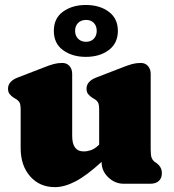

<svg xmlns="http://www.w3.org/2000/svg" viewBox="-20 -756 715 790"><path d="M65 -146V-305Q65 -327.5 59.5 -335.8Q54 -344 45 -349L38 -353Q27 -360 20 -368.5Q13 -377 13 -391Q13 -421.5 53 -437L159 -478Q184.5 -488 201 -492.5Q217.5 -497 236 -497Q255 -497 266 -484.2Q277 -471.5 277 -452V-197Q277 -133 324 -133Q339 -133 353.8 -138Q368.5 -143 384 -157L388 -161V-305Q388 -327.5 382.5 -335.8Q377 -344 368 -349L361 -353Q350 -360 343 -368.5Q336 -377 336 -391Q336 -421.5 376 -437L482 -478Q507.5 -488 524 -492.5Q540.5 -497 559 -497Q578 -497 589 -484.2Q600 -471.5 600 -452V-142Q600 -116.5 603.8 -107Q607.5 -97.5 614 -92L621 -87Q633 -79 639.5 -68.5Q646 -58 646 -43Q646 -23 633.5 -11.5Q621 0 599 0H489Q453 0 425.5 -26.2Q398 -52.5 398 -90Q336.5 -33.5 290.8 -9.8Q245 14 206 14Q143 14 104 -30.5Q65 -75 65 -146ZM333 -522Q277.5 -522 239.5 -549.5Q201.5 -577 201.5 -629Q201.5 -681 239.5 -708.2Q277.5 -735.5 333 -735.5Q390.5 -735.5 427.8 -707.5Q465 -679.5 465 -629Q465 -578.5 427.8 -550.2Q390.5 -522 333 -522ZM334 -674Q314 -674 301.5 -661.8Q289 -649.5 289 -629Q289 -609 301.5 -596.5Q314 -584 334 -584Q354.5 -584 366.2 -596.8Q378 -609.5 378 -629Q378 -649 366.2 -661.5Q354.5 -674 334 -674Z"/></svg>

Font: Fraunces 9pt S100 Black
Style: Regular
Weight: 900
Version: Version 1.000; ttfautohint (v1.8.3)